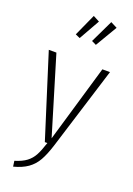

<svg xmlns="http://www.w3.org/2000/svg" viewBox="-185 -870 789 1138"><g transform="rotate(20 210.0 -301.0)"><path d="M240 2Q221 62 199.5 100Q178 138 143.5 162.5Q109 187 55 201L50 166Q96 152 122.5 132Q149 112 165 82.5Q181 53 198 0H182L17 -522H65L212 -35L355 -522H403ZM309 -803 350 -782 269 -645 240 -659ZM199 -802 239 -781 165 -650 136 -663Z"/></g></svg>

Font: Fira Sans Condensed ExtraLight
Style: Regular
Weight: 275
Width: 3
Designer: Carrois Corporate & Edenspiekermann AG
Foundry: Carrois Corporate GbR & Edenspiekermann AG
Version: Version 4.203